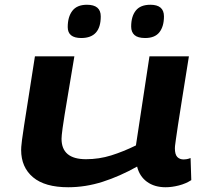

<svg xmlns="http://www.w3.org/2000/svg" viewBox="-20 -778 874 808"><path d="M267 10Q169 10 119 -32Q69 -74 69 -147Q69 -152 69.5 -160Q70 -168 72.5 -188.5Q75 -209 81.5 -250.5Q88 -292 99 -362Q110 -432 127 -541H293Q278 -451 268 -391.5Q258 -332 252 -295.5Q246 -259 243.5 -239.5Q241 -220 240 -210.5Q239 -201 239 -194Q239 -108 342 -108Q397 -108 448 -124Q499 -140 552 -166L609 -541H775Q758 -433 746.5 -363Q735 -293 729 -251.5Q723 -210 720 -190Q717 -170 716.5 -163.5Q716 -157 716 -154Q716 -128 726 -117.5Q736 -107 753 -107Q757 -107 764.5 -108Q772 -109 782 -113L785 -20Q762 -5 732.5 2.5Q703 10 677 10Q630 10 598.5 -13Q567 -36 557 -77Q484 -36 412 -13Q340 10 267 10ZM591 -618Q560 -618 546 -630.5Q532 -643 532 -666Q532 -709 551.5 -733.5Q571 -758 613 -758Q670 -758 670 -709Q670 -667 651 -642.5Q632 -618 591 -618ZM322 -618Q265 -618 265 -664Q265 -707 284.5 -732.5Q304 -758 346 -758Q404 -758 404 -709Q404 -618 322 -618Z"/></svg>

Font: Georama ExtraExtended SemiBold
Style: Italic
Weight: 600
Width: 8
Italic angle: -9°
Designer: Jean-Baptiste Levee
Foundry: Production Type
Version: Version 1.000